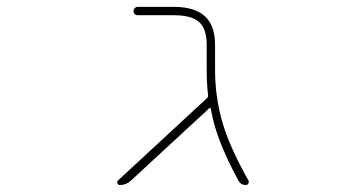

<svg xmlns="http://www.w3.org/2000/svg" viewBox="-20 -564 1040 561"><path d="M698.2 -23.4Q683.6 -23.4 676.8 -36.1Q611.3 -156.2 596.7 -242.2L595.7 -246.1Q594.7 -251 591.8 -248L362.3 -36.1Q348.6 -23.4 330.1 -23.4Q325.2 -23.4 323.2 -28.3Q322.3 -30.3 322.3 -32.2Q322.3 -34.2 324.2 -36.1L585.9 -278.3Q588.9 -281.2 587.9 -286.1Q584 -319.3 584 -358.4V-432.6Q584 -479.5 562 -499.5Q540 -519.5 488.3 -519.5H382.8Q377 -519.5 373.5 -522.9Q370.1 -526.4 370.1 -531.2Q370.1 -536.1 373.5 -540Q377 -543.9 382.8 -543.9H488.3Q548.8 -543.9 578.6 -516.6Q608.4 -489.3 608.4 -432.6V-358.4Q608.4 -279.3 630.9 -203.1Q651.4 -133.8 706.1 -36.1Q707 -34.2 707 -32.2Q707 -30.3 705.1 -27.3Q703.1 -23.4 698.2 -23.4Z"/></svg>

Font: Rounded-L Mgen+ 2m thin
Style: Regular
Weight: 100
Designer: [Source Han Sans]
Ryoko NISHIZUKA  (kana & ideographs); Paul D. Hunt (Latin, Greek & Cyrillic); Wenlong ZHANG  (bopomofo
Version: Version 1.059.20150602